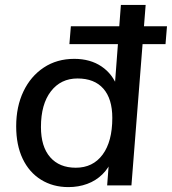

<svg xmlns="http://www.w3.org/2000/svg" viewBox="-20 -756 701 783"><path d="M259 7Q196 7 147.5 -23Q99 -53 72.5 -108.5Q46 -164 46 -241Q46 -321 75.5 -383Q105 -445 158.5 -480.5Q212 -516 283 -516Q348 -516 394 -485Q440 -454 460 -398L446 -379L473 -736H574L516 0H417L427 -132L437 -106Q424 -71 397.5 -45Q371 -19 335.5 -6Q300 7 259 7ZM289 -72Q359 -72 398.5 -125.5Q438 -179 438 -275Q438 -353 401.5 -394.5Q365 -436 296 -436Q228 -436 187.5 -383.5Q147 -331 147 -238Q147 -158 184.5 -115Q222 -72 289 -72ZM263 -576 269 -649H661L655 -576Z"/></svg>

Font: Muli SemiBold
Style: Italic
Weight: 600
Italic angle: -4.541°
Designer: Vernon Adams
Foundry: Vernon Adams
Version: Version 2.100; ttfautohint (v1.8.1.43-b0c9)